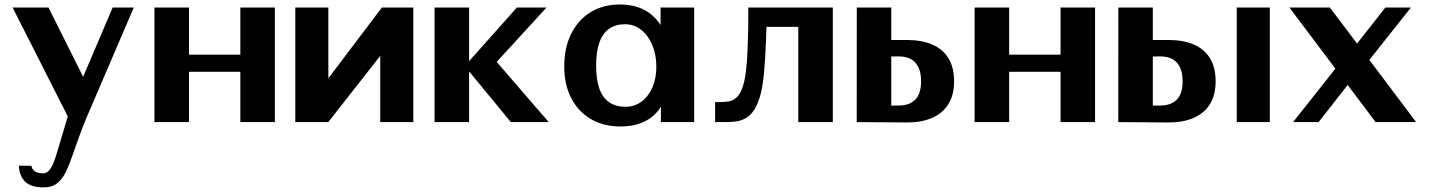

<svg xmlns="http://www.w3.org/2000/svg" viewBox="-20 -538 6296 846"><path d="M171.9 287.7Q117.8 287.7 91.7 263.2Q65.6 238.6 62.8 192.3H118.4Q119.2 197.8 123.2 205.7Q127.2 213.5 138 219.6Q148.9 225.6 169.6 225.6Q185.2 225.6 196.3 212.9Q207.4 200.2 215.7 179.4Q224.1 158.7 231 134.5Q237.9 110.3 245.1 87.9L294.8 -79.1L311.2 39.1L35.7 -504.7H193.8L382.4 -127.5L315.5 -127.2L476.4 -504.7H569.4L358.8 -13.8Q352.1 2.4 345.7 18.7Q339.3 35.1 333.3 51.6Q327.3 68.1 321.4 84.6Q315.6 101.1 309.7 117.4Q303.8 133.6 298.3 149.9Q286.1 185.6 271.4 217.1Q256.7 248.6 233.5 268.1Q210.3 287.7 171.9 287.7Z M660.4 0V-504.7H812.6V-214.2L683.5 -297H1168.1L1039 -214.2V-504.7H1191.1V0H1039V-303.8L1168.1 -221.5H683.5L812.6 -303.8V0Z M1281.2 0V-504.7H1426.8V-157.3L1393.4 -148.8L1662.6 -504.7H1801.2V0H1655.4V-330.8L1699.3 -347.9L1426.5 0Z M1894.8 0V-504.7H2046.9V0ZM2144 -238.4 2036.9 -257.4 2257.5 -504.7H2387.9ZM2230.9 0 2017.1 -259.6 2165.7 -268.6 2397.8 0Z M2713.6 19.2Q2638.7 19.2 2583.1 -13.7Q2527.4 -46.6 2496.8 -106.1Q2466.2 -165.6 2466.2 -245.4Q2466.2 -327.3 2496.6 -388.8Q2527.1 -450.2 2582.2 -484.2Q2637.3 -518.2 2711.2 -518.2Q2801 -518.2 2856.3 -468.5Q2911.6 -418.8 2929.9 -321.3L2890.6 -291.1V-504.7H3038.7V0H2891.9L2893.4 -205.4L2932.3 -170.9Q2919.1 -106.8 2890.6 -64.6Q2862.1 -22.4 2818.1 -1.6Q2774.2 19.2 2713.6 19.2ZM2735.4 -67.5Q2776.7 -67.5 2807.5 -90.9Q2838.3 -114.3 2855.2 -154.3Q2872.1 -194.3 2872.1 -243.9Q2872.1 -296.4 2854.4 -338.8Q2836.8 -381.2 2805.6 -406.2Q2774.4 -431.2 2733.3 -431.2Q2692.7 -431.2 2664.2 -411.4Q2635.7 -391.6 2621.1 -351.1Q2606.6 -310.6 2606.6 -248.3Q2606.6 -186.4 2621.4 -146.3Q2636.2 -106.2 2665 -86.8Q2693.8 -67.5 2735.4 -67.5Z M3497.4 0V-497.2L3636.1 -419.5H3277.1V-504.7H3649.6V0ZM3131 0V-88.3H3152.2Q3170.2 -88.3 3188.7 -90.8Q3207.2 -93.2 3223.8 -107Q3240.3 -120.8 3252.3 -154.4Q3264.3 -188 3269.4 -250.5Q3271.2 -264.6 3272.4 -288.7Q3273.7 -312.8 3274.7 -342Q3275.8 -371.2 3276.4 -400.5Q3276.9 -429.9 3277.2 -454.6Q3277.4 -479.4 3277.1 -494H3358.9Q3358.9 -472.5 3357.8 -437.2Q3356.8 -401.9 3355.3 -363.1Q3353.7 -324.4 3351.9 -291.1Q3350 -257.7 3348.2 -239.4Q3343.6 -171 3332.3 -126.5Q3320.9 -81.9 3304.6 -56.3Q3288.3 -30.6 3267.9 -18.5Q3247.5 -6.4 3224.8 -3.2Q3202.2 0 3178.7 0Z M3754.9 0 3755.2 -504.7H3907.1V-325L3836.4 -361.8H3977.1Q4041.2 -361.8 4087.6 -341.8Q4134.1 -321.8 4159 -281.5Q4183.9 -241.1 4183.9 -179.6Q4183.9 -118.6 4158.2 -78.3Q4132.6 -37.9 4085.9 -18Q4039.3 1.8 3976.7 1.6ZM3907.1 -6.7 3771.7 -72.4 3939 -72.9Q3987.1 -72.9 4012.8 -99Q4038.5 -125.1 4038.5 -179.6Q4038.5 -234.2 4013.2 -261.9Q3987.9 -289.7 3939 -289.4L3871.5 -288.9L3907.1 -352.7Z M4274.4 0V-504.7H4426.6V-214.2L4297.5 -297H4782.1L4653 -214.2V-504.7H4805.1V0H4653V-303.8L4782.1 -221.5H4297.5L4426.6 -303.8V0Z M4907.4 0 4907.7 -504.7H5059.6V-325L4988.9 -361.8H5129.6Q5193.7 -361.8 5240.1 -341.8Q5286.6 -321.8 5311.5 -281.5Q5336.4 -241.1 5336.4 -179.6Q5336.4 -118.6 5310.7 -78.3Q5285.1 -37.9 5238.4 -18Q5191.8 1.8 5129.2 1.6ZM5059.6 -6.7 4924.2 -72.4 5091.5 -72.9Q5139.6 -72.9 5165.3 -99Q5191 -125.1 5191 -179.6Q5191 -234.2 5165.7 -261.9Q5140.4 -289.7 5091.5 -289.4L5024 -288.9L5059.6 -352.7ZM5429.5 0V-504.7H5575.1V0Z M6041.3 0 5661.6 -504.7H5840.1L6219.8 0ZM5677.6 0 5908.2 -291.2 5958.9 -215.8 5790.2 0ZM5974.5 -224.6 5919.6 -295.2 6084.2 -504.7H6196.9Z"/></svg>

Font: Russolo 10pt ExtraLight
Style: Regular
Weight: 200
Designer: Micah Stupak-Hahn
Version: Version 1.000